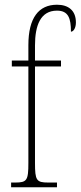

<svg xmlns="http://www.w3.org/2000/svg" viewBox="-20 -792 341 812"><path d="M27 0H221V-20H184C134 -20 128 -29 128 -103V-511H238V-536H128V-600C128 -684 151 -747 221 -747C269 -747 280 -715 280 -658C291 -658 301 -674 301 -697C301 -748 269 -772 221 -772C144 -772 100 -717 100 -601V-536H30V-511H100V-103C100 -29 94 -20 44 -20H27Z"/></svg>

Font: Noto Serif Devanagari ExtraCondensed Thin
Style: Regular
Weight: 100
Width: 2
Designer: Universal Thirst, Indian Type Foundry and the Monotype Design Team
Foundry: Monotype Imaging Inc.
Version: Version 2.004